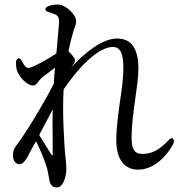

<svg xmlns="http://www.w3.org/2000/svg" viewBox="-20 -785 790 842"><path d="M164 -445 221 -488C219 -465 217 -441 216 -418C163 -315 87 -193 56 -153C40 -133 37 -121 37 -102C37 -80 49 -65 65 -65C81 -65 91 -81 101 -97C108 -112 115 -125 123 -139C128 -148 133 -158 138 -166C156 -130 175 -84 182 -61C189 -40 192 -22 196 2C199 24 209 37 230 37C256 37 271 -9 271 -44C271 -60 269 -74 268 -90L265 -115C261 -173 253 -288 259 -393C330 -497 413 -579 475 -579C508 -579 521 -549 521 -488C521 -437 513 -385 505 -332C498 -278 490 -223 490 -170C490 -82 529 -41 586 -41C653 -41 708 -96 739 -152C744 -162 744 -169 739 -176C735 -182 727 -179 717 -168C678 -127 646 -110 604 -110C571 -110 557 -129 557 -181C557 -233 565 -294 573 -350C580 -400 587 -448 587 -483C587 -572 556 -616 494 -616C427 -616 351 -553 291 -488C293 -490 295 -493 297 -496C304 -506 309 -513 309 -521C309 -529 295 -547 280 -560C286 -589 292 -614 296 -626C300 -644 304 -654 307 -663C311 -674 314 -682 314 -692C314 -720 270 -765 233 -765C219 -765 206 -763 195 -759C184 -756 179 -750 179 -744C179 -738 185 -734 197 -731C207 -728 216 -724 224 -721C235 -714 239 -710 239 -687C238 -669 235 -641 232 -605C231 -588 229 -569 227 -550C189 -526 123 -487 104 -487C95 -487 87 -496 78 -514C72 -526 66 -531 60 -529C53 -526 50 -520 50 -508C50 -499 51 -490 53 -481C61 -450 97 -410 125 -410C136 -410 142 -418 148 -427C153 -433 159 -441 164 -445ZM152 -193C173 -232 193 -270 211 -305C210 -263 210 -221 211 -186V-115C211 -101 211 -101 204 -109C196 -121 173 -159 152 -193Z"/></svg>

Font: 寒蝉锦书宋 CompactLight
Style: Bold
Weight: 400
Width: 4
Designer: 寒蝉锦书宋{Warren} 思源宋体{Ryoko NISHIZUKA 西塚涼子 (kana & ideographs); Frank Grießhammer (Latin, Greek & Cyrillic); Wenlong ZHANG 
Foundry: Adobe & ChillType
Version: Version 2.000;Glyphs 3.1.1 (3135)